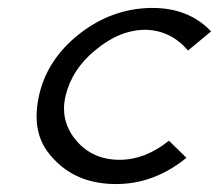

<svg xmlns="http://www.w3.org/2000/svg" viewBox="-20 -462 551 483"><path d="M358 -442Q361 -442 364 -442Q455 -442 511 -383L453 -335Q410 -385 348 -387Q347 -387 346 -387Q281 -387 220 -336Q161 -288 145 -221Q141 -204 141 -189Q141 -144 173 -107Q214 -60 281 -60Q345 -60 405 -108L449 -65Q368 1 272 1Q176 1 118 -59Q72 -104 72 -169Q72 -191 77 -216Q96 -311 180 -377Q261 -440 358 -442Z"/></svg>

Font: New Athena Unicode
Style: Italic
Weight: 400
Designer: J. Rusten 1997; rev. by R. Hancock 2001, 2002, rev. by D. Mastronarde 2002-2019
Foundry: Society for Classical Studies (formerly American Philological Association)
Version: Version 5.008